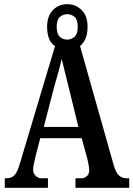

<svg xmlns="http://www.w3.org/2000/svg" viewBox="-20 -901 640 921"><path d="M3 0V-46H14Q35 -46 49.5 -60.5Q64 -75 77 -122L244 -680Q226 -691 216 -714Q206 -737 206 -772Q206 -825 234 -853Q262 -881 303 -881Q343 -881 371.5 -853Q400 -825 400 -772Q400 -738 390 -715.5Q380 -693 364 -680L526 -107Q537 -71 551.5 -58.5Q566 -46 586 -46H600V0H342V-46H372Q385 -46 396.5 -56Q408 -66 408 -84Q408 -95 405 -110.5Q402 -126 399 -139L372 -238H173L150 -149Q148 -137 143.5 -119.5Q139 -102 139 -88Q139 -69 151 -57.5Q163 -46 179 -46H210V0ZM303 -711Q323 -711 338 -725Q353 -739 353 -772Q353 -806 338 -819.5Q323 -833 303 -833Q282 -833 267 -819.5Q252 -806 252 -772Q252 -740 266 -725.5Q280 -711 303 -711ZM190 -292H356L313 -468Q303 -508 293 -548.5Q283 -589 276 -618Q270 -591 258.5 -550.5Q247 -510 238 -477Z"/></svg>

Font: Noto Serif Devanagari ExtraCondensed SemiBold
Style: Regular
Weight: 600
Width: 2
Designer: Universal Thirst, Indian Type Foundry and the Monotype Design Team
Foundry: Monotype Imaging Inc.
Version: Version 2.004; ttfautohint (v1.8.4.7-5d5b)